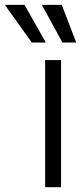

<svg xmlns="http://www.w3.org/2000/svg" viewBox="-116 -781 347 801"><path d="M72.3 -530.3H138.7V0H72.3ZM-95.7 -760.7H-13.7L75.2 -603.5H16.6ZM58.6 -760.7H141.6L202.1 -603.5H144.5Z"/></svg>

Font: Pretendard Light
Style: Regular
Weight: 300
Designer: Base glyphs from Inter by Rasmus Andersson; Hangeul glyphs from Noto Sans CJK(Source Han Sans) by Jang Soo-young and Kan
Foundry: Kil Hyung-jin
Version: Version 1.309